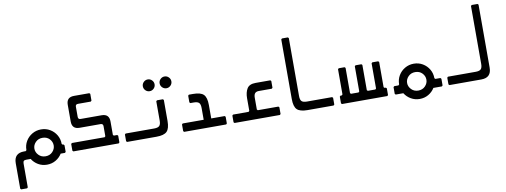

<svg xmlns="http://www.w3.org/2000/svg" viewBox="-72 -1120 4753 1802"><g transform="rotate(-10 2304.0 -219.0)"><path d="M288 80Q242 80 204.5 58Q167 36 145 0H104Q86 0 79 7Q72 14 72 32V258L64 266H8L0 258V16Q0 -80 96 -80H112L120 -88Q120 -135 142.5 -173Q165 -211 203.5 -233.5Q242 -256 288 -256Q335 -256 373 -233.5Q411 -211 433.5 -173Q456 -135 456 -88L464 -80H472L480 -71V-8L472 0H431Q409 36 371.5 58Q334 80 288 80ZM196 -88Q196 -54 222 -27Q248 0 288 0Q329 0 354.5 -27Q380 -54 380 -88Q380 -123 354.5 -149.5Q329 -176 288 -176Q248 -176 222 -149.5Q196 -123 196 -88Z M552 0 544 -8V-72L552 -80H864L872 -88V-184Q872 -196 866 -202Q860 -208 848 -208H648Q576 -208 576 -280V-440Q576 -512 648 -512H794L802 -504V-440L794 -432H672Q648 -432 648 -409V-312Q648 -288 672 -288H872Q944 -288 944 -216V-88L952 -80H984L992 -72V-8L984 0Z M1064 0 1056 -8V-72L1064 -80H1336Q1372 -80 1386 -94Q1400 -108 1400 -144V-328L1408 -336H1464L1472 -328V-128Q1472 -56 1444 -28Q1416 0 1344 0ZM1356 -432Q1333 -432 1316.5 -448.5Q1300 -465 1300 -488Q1300 -511 1316.5 -527.5Q1333 -544 1356 -544Q1379 -544 1395.5 -527.5Q1412 -511 1412 -488Q1412 -465 1395.5 -448.5Q1379 -432 1356 -432ZM1516 -432Q1493 -432 1476.5 -448.5Q1460 -465 1460 -488Q1460 -511 1476.5 -527.5Q1493 -544 1516 -544Q1539 -544 1555.5 -527.5Q1572 -511 1572 -488Q1572 -465 1555.5 -448.5Q1539 -432 1516 -432Z M2008 0H1608L1600 -8V-72L1608 -80H1808V-192Q1808 -228 1794 -242Q1780 -256 1744 -256H1712L1704 -264V-328L1712 -336H1752Q1824 -336 1852 -308Q1880 -280 1880 -208V-80H2008L2016 -72V-8Z M2088 0 2080 -8V-72L2088 -80H2236L2244 -88V-208Q2244 -264 2266 -300Q2288 -336 2348 -336H2488L2496 -328V-264L2488 -256H2364Q2340 -256 2328 -243Q2316 -230 2316 -200V-88L2324 -80H2520L2528 -72V-8L2520 0Z M2784 0Q2712 0 2684 -28Q2656 -56 2656 -128V-696L2664 -704H2720L2728 -696V-144Q2728 -108 2742 -94Q2756 -80 2792 -80H3032L3040 -72V-8L3032 0Z M3112 0 3104 -8V-72L3112 -80H3124L3132 -88V-328L3140 -336H3196L3204 -328V-88L3212 -80H3284L3292 -88V-328L3300 -336H3356L3364 -328V-88L3372 -80H3444L3452 -88V-328L3460 -336H3516L3524 -328V-88L3532 -80H3544L3552 -72V-8L3544 0Z M3840 80Q3795 80 3757.5 58.5Q3720 37 3697 1V0H3624L3616 -8V-72L3624 -80H3664L3672 -88Q3672 -135 3694.5 -173Q3717 -211 3755.5 -233.5Q3794 -256 3840 -256Q3887 -256 3925 -233.5Q3963 -211 3985.5 -173Q4008 -135 4008 -88L4016 -80H4064L4072 -71V-8L4064 0H3983Q3961 36 3923.5 58Q3886 80 3840 80ZM3748 -88Q3748 -54 3774 -27Q3800 0 3840 0Q3881 0 3906.5 -27Q3932 -54 3932 -88Q3932 -123 3906.5 -149.5Q3881 -176 3840 -176Q3800 -176 3774 -149.5Q3748 -123 3748 -88Z M4440 0H4136L4128 -8V-72L4136 -80H4400Q4436 -80 4450 -94Q4464 -108 4464 -144V-696L4472 -704H4528L4536 -696V-96Q4536 -48 4512 -24Q4488 0 4440 0Z"/></g></svg>

Font: Hasubi Mono
Style: Regular
Weight: 400
Designer: Eli Heuer
Foundry: Eli Heuer
Version: Version 1.000